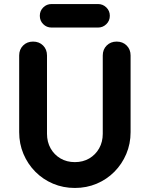

<svg xmlns="http://www.w3.org/2000/svg" viewBox="-20 -916 742 951"><path d="M350.8 15Q293 15 242.8 -6.2Q192.5 -27.5 155 -65.4Q117.5 -103.2 96.2 -153.5Q75 -203.8 75 -261.5V-641.2Q75 -671.2 94.5 -690.6Q114 -710 143.8 -710Q174 -710 193.4 -690.6Q212.8 -671.2 212.8 -641.2V-253.2Q212.8 -213 230.6 -181.2Q248.5 -149.5 279.6 -131.2Q310.8 -113 350.8 -113Q391 -113 422.1 -131.2Q453.2 -149.5 471.1 -181.2Q489 -213 489 -253.2V-641.2Q489 -671.2 508.5 -690.6Q528 -710 557.8 -710Q588 -710 607.4 -690.6Q626.8 -671.2 626.8 -641.2V-261.5Q626.8 -203.8 605.5 -153.5Q584.2 -103.2 546.8 -65.4Q509.2 -27.5 459 -6.2Q408.8 15 350.8 15ZM235.5 -779.5Q211 -779.5 194.1 -796.4Q177.2 -813.2 177.2 -837.8Q177.2 -862.3 194.1 -879.1Q211 -896 235.5 -896H465.5Q489.5 -896 506.8 -879.1Q524 -862.3 524 -837.8Q524 -813.2 506.8 -796.4Q489.5 -779.5 465.5 -779.5Z"/></svg>

Font: National Park
Style: Regular
Weight: 400
Designer: Andrea Herstowski, Ben Hoepner
Version: Version 1.009